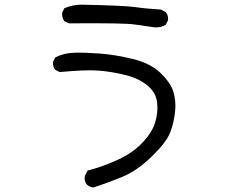

<svg xmlns="http://www.w3.org/2000/svg" viewBox="-20 -749 1040 843"><path d="M389.6 74.2Q374 72.3 362.3 62.5Q348.6 46.9 352.5 23.4L364.3 0Q432.6 -17.6 498 -47.9Q563.5 -78.1 605.5 -122.6Q647.5 -167 661.1 -210.9Q674.8 -254.9 669.9 -298.8Q665 -342.8 627 -374Q588.9 -405.3 529.3 -419.9Q469.7 -434.6 413.1 -439Q356.4 -443.4 242.2 -432.6L222.7 -442.4Q210.9 -456.1 212.9 -477.5L222.7 -497.1Q260.7 -516.6 308.6 -517.6Q356.4 -518.6 420.9 -513.7Q485.4 -508.8 562.5 -490.2Q639.6 -471.7 684.6 -428.7Q729.5 -385.7 741.7 -344.7Q753.9 -303.7 748.5 -256.8Q743.2 -210 727.5 -168Q711.9 -126 647.5 -63Q583 0 519.5 26.4Q456.1 52.7 389.6 74.2ZM659.2 -628.9Q614.3 -634.8 570.3 -641.6Q526.4 -648.4 282.2 -646.5L262.7 -656.2Q251 -671.9 252.9 -693.4L262.7 -712.9Q297.9 -728.5 338.9 -728.5Q528.3 -724.6 574.2 -717.8Q620.1 -710.9 686.5 -707L708 -695.3Q719.7 -681.6 717.8 -660.2L708 -640.6Q686.5 -627 659.2 -628.9Z"/></svg>

Font: JasonHandwriting2
Style: Regular
Weight: 400
Version: Version 1.05.10